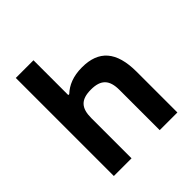

<svg xmlns="http://www.w3.org/2000/svg" viewBox="-191 -846 983 983"><g transform="rotate(-45 300.0 -355.0)"><path d="M75 -710V0H203V-291C203 -364 232 -396 305 -396C377 -396 407 -364 407 -291V0H535V-295C535 -442 474 -509 353 -509C288 -509 243 -489 210 -458H203V-710Z"/></g></svg>

Font: LT Wave Mono Bold
Style: Regular
Weight: 700
Designer: Daniel Lyons
Version: Version 2.5 (Glyphs App)